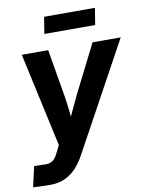

<svg xmlns="http://www.w3.org/2000/svg" viewBox="-112 -776 809 1050"><g transform="rotate(-10 293.0 -250.5)"><path d="M-14.2 201.7 11.7 88.4 66.9 89.8Q86.4 91.3 100.8 86.2Q115.2 81.1 126.2 68.4Q137.2 55.7 146.5 34.7L164.6 -1L50.8 -522.5H197.3L241.7 -261.2Q249 -214.4 254.2 -166.7Q259.3 -119.1 264.2 -70.8H225.1Q245.6 -119.1 267.3 -166.7Q289.1 -214.4 312 -261.2L443.8 -522.5H600.1L272.9 76.2Q249.5 118.7 221.2 147.5Q192.9 176.3 158 190.7Q123 205.1 80.1 205.1Q56.2 205.1 31.7 204.1Q7.3 203.1 -14.2 201.7ZM489.3 -706.1 474.1 -613.3H191.9L207 -706.1Z"/></g></svg>

Font: Inter 28pt
Style: Bold Italic
Weight: 700
Italic angle: -9.3988°
Designer: Rasmus Andersson
Foundry: rsms
Version: Version 4.001;git-66647c0bb